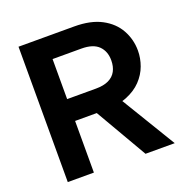

<svg xmlns="http://www.w3.org/2000/svg" viewBox="-126 -817 907 933"><g transform="rotate(-20 328.0 -350.0)"><path d="M469 -484Q469 -531 440.5 -559Q412 -587 352 -587H203V-380H352Q392 -380 418 -392.5Q444 -405 456.5 -428.5Q469 -452 469 -484ZM356 -700Q441 -700 496.5 -670.5Q552 -641 579.5 -591.5Q607 -542 607 -484Q607 -445 593 -406.5Q579 -368 549 -336.5Q519 -305 471.5 -286Q424 -267 356 -267H203V0H68V-700ZM432 -312 621 0H470L289 -312Z"/></g></svg>

Font: Albert Sans
Style: Bold
Weight: 700
Designer: Andreas Rasmussen
Foundry: a.Foundry
Version: Version 1.025